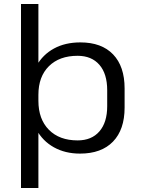

<svg xmlns="http://www.w3.org/2000/svg" viewBox="-20 -760 708 960"><path d="M380 8Q306 8 249.5 -23.5Q193 -55 162 -112.5Q131 -170 131 -247V-298Q131 -375 162.5 -431Q194 -487 250 -517.5Q306 -548 382 -548Q488 -548 545.5 -488Q603 -428 603 -318V-222Q603 -112 545 -52Q487 8 380 8ZM85 -740H172V-371V180H85ZM368 -58Q438 -58 477 -103Q516 -148 516 -229V-309Q516 -391 477 -436Q438 -481 368 -481Q277 -481 224.5 -429Q172 -377 172 -286V-256Q172 -164 224.5 -111Q277 -58 368 -58Z"/></svg>

Font: Pathway Extreme
Style: Regular
Weight: 400
Designer: Eduardo Rodriguez Tunni
Foundry: Eduardo Rodriguez Tunni
Version: Version 1.001;gftools[0.9.26]